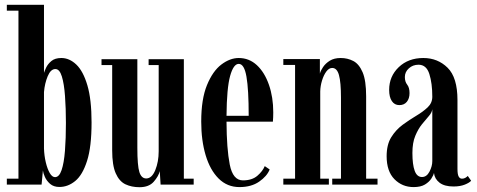

<svg xmlns="http://www.w3.org/2000/svg" viewBox="-20 -770 1988 801"><path d="M228 10Q204 10 189.2 -2.8Q174.5 -15.5 167.2 -32Q160 -48.5 159 -59L153.5 0H8.5V-24.5H57V-725.5H8.5V-750H163.5V-466Q165.5 -473 172.5 -488Q179.5 -503 194.5 -515.5Q209.5 -528 236 -528Q269.5 -528 298.2 -500.8Q327 -473.5 344.5 -414.2Q362 -355 362 -259Q362 -157.5 343.2 -98.8Q324.5 -40 294 -15Q263.5 10 228 10ZM209.5 -31Q227 -31 237 -60.5Q247 -90 251 -141Q255 -192 255 -257Q255 -318 251.2 -369.2Q247.5 -420.5 238 -451.2Q228.5 -482 211 -482Q191.5 -482 179 -452Q166.5 -422 163.5 -386V-150.5Q164.5 -120.5 171 -93Q177.5 -65.5 187.5 -48.2Q197.5 -31 209.5 -31Z M562 11Q529 11 503.2 -1.2Q477.5 -13.5 462.8 -47Q448 -80.5 448 -143V-498.5H403.5V-523H553V-154Q553 -78.5 561.5 -52Q570 -25.5 590 -25.5Q613.5 -25.5 627.8 -60.2Q642 -95 642 -139V-498.5H600V-523H747V-24.5H788V0H650L646.5 -56Q641.5 -35 621.5 -12Q601.5 11 562 11Z M979 10.5Q928 10.5 892.2 -25Q856.5 -60.5 838 -122.2Q819.5 -184 819.5 -263Q819.5 -356.5 843.5 -415Q867.5 -473.5 903.5 -500.8Q939.5 -528 976 -528Q1019.5 -528 1051.8 -498Q1084 -468 1102 -416.2Q1120 -364.5 1120 -301Q1120 -280.5 1118.5 -262.5H925Q925.5 -149.5 938.5 -83.5Q951.5 -17.5 993.5 -17.5Q1031.5 -17.5 1053.8 -36.8Q1076 -56 1084.5 -77L1105 -63Q1094 -35 1061.2 -12.2Q1028.5 10.5 979 10.5ZM976 -503.5Q954 -503.5 940 -453Q926 -402.5 925 -287H1017.5Q1017.5 -397 1008.2 -450.2Q999 -503.5 976 -503.5Z M1162 0V-24.5H1211V-499H1162V-523.5H1314.5V-463Q1317.5 -475 1327.8 -490.2Q1338 -505.5 1356 -516.8Q1374 -528 1401.5 -528Q1430 -528 1454 -515.5Q1478 -503 1492.8 -468.5Q1507.5 -434 1507.5 -368V-24.5H1555V0H1366V-24.5H1402.5V-362.5Q1402.5 -426.5 1394.2 -456.5Q1386 -486.5 1366 -486.5Q1352.5 -486.5 1341.5 -471.8Q1330.5 -457 1323.5 -434.2Q1316.5 -411.5 1316 -388.5V-24.5H1352V0Z M1705.5 10.5Q1658 10.5 1625.5 -22.5Q1593 -55.5 1593 -118.5Q1593 -166.5 1612.2 -197.5Q1631.5 -228.5 1660 -249.5Q1688.5 -270.5 1716.8 -287.2Q1745 -304 1764.2 -322.2Q1783.5 -340.5 1783.5 -366.5Q1783.5 -422.5 1771.2 -461.2Q1759 -500 1726 -500Q1702.5 -500 1685.8 -485Q1669 -470 1669 -448.5Q1669 -429 1678.8 -416.8Q1688.5 -404.5 1688.5 -381.5Q1688.5 -359 1677.2 -345.2Q1666 -331.5 1646 -331.5Q1626 -331.5 1614.8 -348.2Q1603.5 -365 1603.5 -395Q1603.5 -451.5 1643.5 -489.8Q1683.5 -528 1746 -528Q1806 -528 1847.2 -487.5Q1888.5 -447 1888.5 -352.5V-65.5Q1888.5 -42.5 1893.5 -33.5Q1898.5 -24.5 1907.5 -24.5Q1915.5 -24.5 1922 -28.5Q1928.5 -32.5 1931.5 -36L1945.5 -16Q1939 -8 1919.5 0Q1900 8 1872 8Q1834 8 1813.5 -8Q1793 -24 1790.5 -48.5Q1788.5 -39 1779.5 -25Q1770.5 -11 1752.8 -0.2Q1735 10.5 1705.5 10.5ZM1740.5 -31.5Q1760 -31.5 1771.8 -54Q1783.5 -76.5 1783.5 -98V-314.5Q1782 -300.5 1769.2 -286Q1756.5 -271.5 1740.5 -251.8Q1724.5 -232 1712.5 -203.2Q1700.5 -174.5 1700.5 -132Q1700.5 -83.5 1710 -57.5Q1719.5 -31.5 1740.5 -31.5Z"/></svg>

Font: Imbue 50pt SemiBold
Style: Regular
Weight: 600
Designer: Tyler Finck
Foundry: Etcetera Type Company
Version: Version 1.102; ttfautohint (v1.8.3)